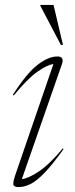

<svg xmlns="http://www.w3.org/2000/svg" viewBox="-20 -752 304 782"><path d="M41.5 -37 197.5 -491Q172 -488 131.8 -459.5Q91.5 -431 36 -363L32.5 -366Q88.5 -453.5 132.8 -487.8Q177 -522 213.5 -522Q243 -522 232.5 -491.5L69 -22.5Q95 -25 138 -53.5Q181 -82 235.5 -147.5L239 -145Q194.5 -82.5 162 -48.8Q129.5 -15 104.2 -2.5Q79 10 55.5 10Q34.5 10 34.2 -2.5Q34 -15 41.5 -37ZM236.5 -569H228L144 -729V-732H198Z"/></svg>

Font: Newsreader Display ExtraLight
Style: Italic
Weight: 275
Italic angle: -17°
Designer: Hugues Gentile
Foundry: Production Type
Version: Version 1.001